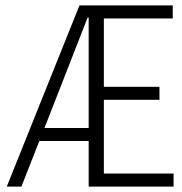

<svg xmlns="http://www.w3.org/2000/svg" viewBox="-20 -688 672 708"><path d="M5 0 273 -668H617V-620H363V-368H568V-320H363V-48H620V0H307V-168H125L59 0ZM144 -216H307V-623H303Z"/></svg>

Font: Atkinson Hyperlegible Mono ExtraLight
Style: Regular
Weight: 200
Monospace: yes
Designer: Elliott Scott, Megan Eiswerth, Linus Boman, Theodore Petrosky, Letters from Sweden
Foundry: Applied Design Works, Letters from Sweden
Version: Version 2.001